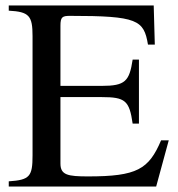

<svg xmlns="http://www.w3.org/2000/svg" viewBox="-20 -682 651 702"><path d="M597 -169H569C524 -63 481 -37 302 -37C228 -37 201 -42 201 -84V-327H352C438 -327 453 -314 465 -230H488V-464H465C453 -385 438 -368 352 -368H201V-588C201 -620 208 -624 236 -624C483 -624 506 -609 521 -519H546L542 -662H12V-643C87 -639 99 -624 99 -550V-114C99 -37 89 -24 12 -19V0H551Z"/></svg>

Font: XITS Math
Style: Regular
Weight: 400
Designer: MicroPress Inc., with final additions and corrections provided by Coen Hoffman, Elsevier (retired)
Version: Version 1.108